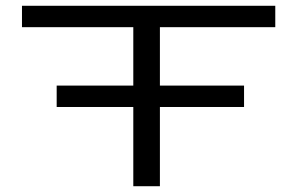

<svg xmlns="http://www.w3.org/2000/svg" viewBox="-20 -644 1040 664"><path d="M176 -274H441V0H533V-274H824V-348H533V-550H932V-624H56V-550H441V-348H176Z"/></svg>

Font: Inconsolata UltraExpanded
Style: Regular
Weight: 400
Width: 9
Monospace: yes
Designer: Raph Levien, Cyreal, Brenton Simpson
Foundry: Raph Levien, Cyreal, Google
Version: Version 3.100